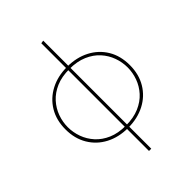

<svg xmlns="http://www.w3.org/2000/svg" viewBox="-269 -873 1200 1200"><g transform="rotate(-45 331.0 -273.5)"><path d="M332 10Q249 10 185 -23.5Q121 -57 84.5 -118Q48 -179 48 -260Q48 -342 84.5 -402.5Q121 -463 185 -496.5Q249 -530 332 -530Q415 -530 479.5 -496.5Q544 -463 580.5 -402.5Q617 -342 617 -260Q617 -179 580.5 -118Q544 -57 479.5 -23.5Q415 10 332 10ZM332 -10Q400 -10 450 -31.5Q500 -53 532.5 -89Q565 -125 581 -169.5Q597 -214 597 -260Q597 -306 581 -350.5Q565 -395 532.5 -431Q500 -467 450 -488.5Q400 -510 332 -510Q264 -510 214.5 -488.5Q165 -467 132.5 -431Q100 -395 84 -350.5Q68 -306 68 -260Q68 -214 84 -169.5Q100 -125 132.5 -89Q165 -53 214.5 -31.5Q264 -10 332 -10ZM322 204V-748L342 -751V204Z"/></g></svg>

Font: Murecho Thin
Style: Regular
Weight: 100
Designer: Neil Summerour
Foundry: Positype
Version: Version 1.010